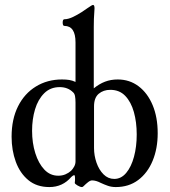

<svg xmlns="http://www.w3.org/2000/svg" viewBox="-20 -746 688 778"><path d="M312 12Q305 12 294 5.5Q283 -1 283 -5Q284 -10 284 -15.5Q284 -21 284 -25Q284 -36 281 -36Q276 -36 269 -29Q234 12 180 12Q129 12 95 -16Q61 -44 44 -90.5Q27 -137 27 -192Q27 -263 53 -315Q79 -367 125.5 -395.5Q172 -424 231 -424Q248 -424 260.5 -422Q273 -420 286 -414V-574Q286 -641 241 -641Q234 -641 234 -654.5Q234 -668 241 -668Q256 -668 275 -677Q294 -686 311 -697Q328 -708 336 -714Q353 -726 357 -726Q363 -726 363 -712Q361 -687 360.5 -669Q360 -651 360 -637V-388Q382 -406 405.5 -415Q429 -424 457 -424Q505 -424 541.5 -396.5Q578 -369 598.5 -320Q619 -271 619 -206Q619 -144 598.5 -94.5Q578 -45 540 -16.5Q502 12 449 12Q432 12 417.5 7Q403 2 388 -5Q369 -15 353 -15Q346 -15 337 -8Q328 -1 318 9Q315 12 312 12ZM216 -34Q232 -34 245 -39.5Q258 -45 268 -54Q275 -61 280.5 -71Q286 -81 286 -92V-330Q286 -346 284 -356.5Q282 -367 276 -372Q255 -393 222 -393Q184 -393 159 -368Q134 -343 122 -303Q110 -263 110 -216Q110 -167 123 -125.5Q136 -84 159.5 -59Q183 -34 216 -34ZM443 -21Q471 -21 491.5 -45.5Q512 -70 523 -111Q534 -152 534 -201Q534 -251 522.5 -292Q511 -333 487.5 -357.5Q464 -382 427 -382Q399 -382 380 -366Q361 -350 361 -315V-146Q361 -116 371 -87Q381 -58 399.5 -39.5Q418 -21 443 -21Z"/></svg>

Font: Junicode Two Beta Condensed
Style: Regular
Weight: 400
Width: 3
Designer: Peter S. Baker
Foundry: Briery Creek Software
Version: Version 1.053; ttfautohint (v1.8.4)